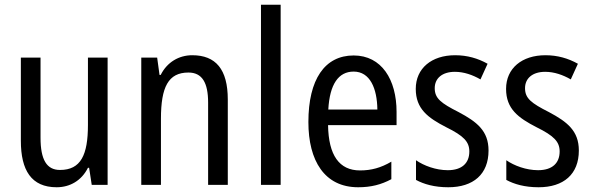

<svg xmlns="http://www.w3.org/2000/svg" viewBox="-20 -780 2498 810"><path d="M434 -537H351V-253C351 -126 321 -63 233 -63C177 -63 151 -106 151 -199V-537H68V-186C68 -62 112 10 219 10C275 10 324 -18 351 -72H356L367 0H434Z M791 -547C735 -547 685 -518 658 -464H653L643 -537H576V0H659V-279C659 -413 690 -474 775 -474C833 -474 858 -431 858 -347V0H941V-360C941 -488 890 -547 791 -547Z M1164 0V-760H1081V0Z M1472 -546C1350 -546 1281 -445 1281 -265C1281 -102 1349 10 1491 10C1545 10 1588 -1 1631 -24V-98C1587 -72 1546 -61 1499 -61C1411 -61 1366 -125 1364 -252H1653V-308C1653 -444 1590 -546 1472 -546ZM1472 -478C1541 -478 1571 -407 1572 -318H1365C1371 -425 1408 -478 1472 -478Z M2041 -145C2041 -228 1992 -266 1915 -307C1840 -345 1814 -365 1814 -408C1814 -450 1846 -477 1899 -477C1937 -477 1974 -464 2007 -445L2037 -511C1996 -534 1951 -547 1900 -547C1801 -547 1734 -492 1734 -405C1734 -321 1785 -283 1863 -243C1936 -207 1960 -182 1960 -141C1960 -92 1929 -62 1869 -62C1819 -62 1768 -81 1735 -104V-21C1768 -3 1813 10 1871 10C1977 10 2041 -45 2041 -145Z M2422 -145C2422 -228 2373 -266 2296 -307C2221 -345 2195 -365 2195 -408C2195 -450 2227 -477 2280 -477C2318 -477 2355 -464 2388 -445L2418 -511C2377 -534 2332 -547 2281 -547C2182 -547 2115 -492 2115 -405C2115 -321 2166 -283 2244 -243C2317 -207 2341 -182 2341 -141C2341 -92 2310 -62 2250 -62C2200 -62 2149 -81 2116 -104V-21C2149 -3 2194 10 2252 10C2358 10 2422 -45 2422 -145Z"/></svg>

Font: Noto Sans Lao Looped Condensed
Style: Regular
Weight: 400
Width: 3
Designer: Mark Frömberg, Ben Mitchell
Foundry: The Fontpad Ltd
Version: Version 1.003